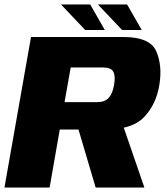

<svg xmlns="http://www.w3.org/2000/svg" viewBox="-31 -841 748 861"><path d="M-11 0H191.5L237 -260H321L398 0H616.5L524 -268.5Q584.5 -282 617.5 -318.5Q671 -376.5 684 -463Q697.5 -548 669.5 -611.5Q641.5 -675 522.5 -675H108ZM258.5 -383 286 -538.5H431Q467.5 -538.5 477.5 -518.8Q487.5 -499 480.5 -460Q474 -422 456.8 -402.5Q439.5 -383 403.5 -383ZM516.5 -706.5H604.5L539 -821H408ZM351 -706.5H439L373.5 -821H242.5Z"/></svg>

Font: Anybody Thin ExtraBold
Style: Italic
Weight: 800
Italic angle: -10°
Version: Version 1.113;gftools[0.9.25]